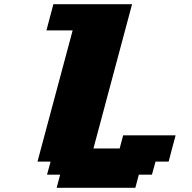

<svg xmlns="http://www.w3.org/2000/svg" viewBox="-20 -895 915 915"><path d="M250 0H625L641.6 -62.5H704.1L721.2 -125H783.7Q789.1 -145.5 800 -187.3Q811 -229 816.9 -250H566.9L550.3 -187.5H425.3L609.4 -875H234.4Q229 -854 217.8 -812.5Q206.5 -771 201.2 -750H326.2Q298.3 -646 242.4 -437.5Q186.5 -229 158.7 -125H221.2L204.1 -62.5H266.6Z"/></svg>

Font: Faithful 32x
Style: BoldOblique
Weight: 400
Foundry: Faithful Resource Pack
Version: Version 1.0; January 27, 2023